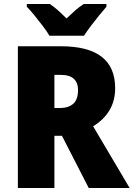

<svg xmlns="http://www.w3.org/2000/svg" viewBox="-20 -947 673 967"><path d="M287 -714Q560 -714 560 -503Q560 -439 531 -391Q502 -343 449 -311L633 0H427L292 -263H254V0H70V-714ZM284 -570H254V-403H282Q324 -403 348.5 -424Q373 -445 373 -494Q373 -530 352 -550Q331 -570 284 -570ZM229 -767Q217 -788 196 -815.5Q175 -843 153.5 -869.5Q132 -896 115 -913V-927H231Q253 -912 272.5 -894.5Q292 -877 315 -854Q339 -877 359.5 -895Q380 -913 402 -927H516V-913Q500 -895 479 -869Q458 -843 437.5 -816Q417 -789 403 -767Z"/></svg>

Font: Noto Sans Hebrew SemiCondensed Black
Style: Regular
Weight: 900
Width: 4
Designer: Ben Nathan
Foundry: Google LLC
Version: Version 3.001; ttfautohint (v1.8.4.7-5d5b)